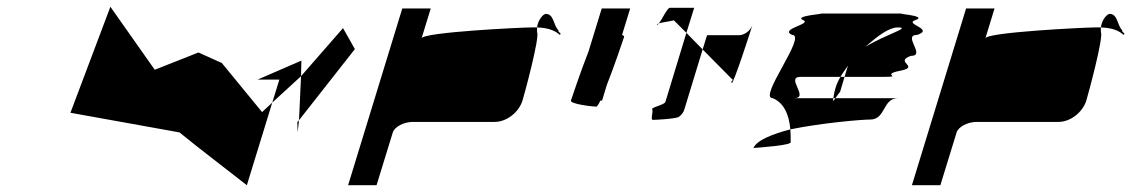

<svg xmlns="http://www.w3.org/2000/svg" viewBox="-20 -735 3340 567"><path d="M188 -402 510 -344C575 -291 643 -240 709 -188L784 -432L754 -404L635 -549L566 -580L437 -529L306 -715ZM741 -500 870 -556 869 -510 784 -432 805 -500ZM869 -510 863 -380 1028 -590 993 -652ZM858 -374 863 -380 859 -344Z M1008 -188H1092L1140 -344C1145 -360 1172 -375 1199 -375H1441C1476 -375 1512 -403 1523 -438C1528 -454 1575 -627 1566 -640V-654H1548C1520 -654 1231 -640 1225 -622L1252 -710H1168ZM1566 -654C1569 -678 1585 -694 1592 -694C1616 -694 1614 -660 1629 -646C1627 -638 1641 -638 1633 -632C1617 -647 1594 -653 1566 -654Z M1666 -438C1663 -428 1730 -420 1741 -420C1743 -420 1748 -427 1753 -438H1758L1772 -484C1795 -542 1821 -620 1823 -626C1824 -628 1821 -630 1817 -632L1841 -710H1757L1718 -583C1695 -525 1668 -444 1666 -438Z M1920 -662C1921 -661 1924 -663 1926 -666C1923 -665 1919 -663 1920 -662ZM1926 -666C1935 -678 1951 -712 1958 -712H2030L2007 -638L1970 -675C1954 -671 1935 -669 1926 -666ZM1906 -412C1910 -406 1900 -381 1908 -381C1917 -381 1976 -384 1985 -390C1993 -396 1999 -404 2001 -412L2055 -589L2007 -638L1945 -434C1942 -425 1902 -418 1906 -412ZM2055 -589 2068 -631H2162C2178 -631 2196 -644 2202 -661C2198 -647 2145 -484 2141 -490C2136 -497 2151 -500 2143 -500ZM2202 -662V-661Z M2205 -298C2219 -299 2322 -306 2315 -316C2315 -329 2315 -341 2314 -353C2261 -339 2215 -321 2205 -298ZM2262 -445C2217 -445 2365 -632 2319 -632C2280 -650 2381 -664 2351 -676C2322 -689 2429 -695 2401 -695H2645C2617 -695 2722 -689 2684 -676C2647 -664 2741 -650 2689 -632C2643 -632 2716 -570 2670 -570C2618 -552 2700 -538 2638 -526C2577 -514 2651 -508 2588 -508H2474L2484 -541C2477 -530 2468 -519 2462 -508H2344C2298 -508 2372 -445 2325 -445H2441C2438 -433 2442 -437 2447 -445H2632C2586 -445 2596 -382 2550 -382C2524 -382 2407 -372 2314 -353C2310 -398 2294 -432 2262 -445ZM2447 -474C2443 -460 2442 -451 2441 -445H2447C2452 -453 2461 -464 2461 -464L2474 -508H2462C2455 -496 2450 -485 2447 -474ZM2536 -597C2599 -635 2673 -654 2631 -654C2606 -654 2573 -630 2536 -597Z M2673 -188H2757L2805 -344C2810 -360 2837 -375 2864 -375H3106C3141 -375 3177 -403 3188 -438C3193 -454 3240 -627 3231 -640V-654H3213C3185 -654 2896 -640 2890 -622L2917 -710H2833ZM3231 -654C3234 -678 3250 -694 3257 -694C3281 -694 3279 -660 3294 -646C3292 -638 3306 -638 3298 -632C3282 -647 3259 -653 3231 -654Z"/></svg>

Font: bitstorm
Style: suextobl
Weight: 400
Version: Version 0.2